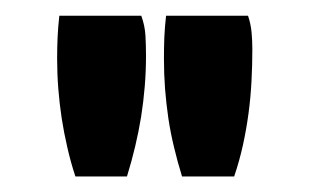

<svg xmlns="http://www.w3.org/2000/svg" viewBox="-20 -630 395 245"><path d="M296.5 -609.9H191.9Q190.3 -595.6 189.7 -582.6Q189.2 -569.5 189.2 -555.1Q189.2 -535.6 190.6 -516.7Q192.1 -497.8 194.8 -479.2Q197.6 -460.5 202.1 -442Q206.5 -423.4 212.3 -404.8H278.8Q285.6 -424.8 290 -444.9Q294.4 -465 297.1 -485.2Q299.8 -505.4 300.9 -525.9Q302 -546.4 302 -566.9Q302 -578.3 301 -588.9Q300 -599.5 296.5 -609.9ZM160.3 -609.9H55.7Q54.1 -595.6 53.5 -582.6Q52.9 -569.5 52.9 -555.1Q52.9 -535.6 54.4 -516.7Q55.9 -497.8 58.7 -479.2Q61.6 -460.5 65.9 -442Q70.1 -423.4 76.2 -404.8H142Q148 -424.2 152.5 -443.2Q157 -462.2 160.1 -481.2Q163.1 -500.3 164.7 -519.7Q166.3 -539.1 166.3 -558.5Q166.3 -572.1 165.6 -584.6Q164.9 -597.1 160.3 -609.9Z"/></svg>

Font: Saysettha
Style: Regular
Weight: 400
Designer: John M. Durdin
Foundry: Lao Script for Windows
Version: Version 2.201